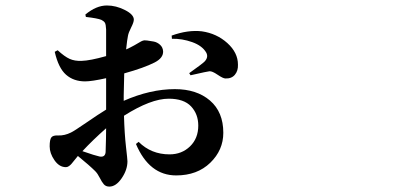

<svg xmlns="http://www.w3.org/2000/svg" viewBox="-20 -608 1540 704"><path d="M344.7 -34.2Q365.2 -30.3 367.2 -49.8Q369.1 -104.5 369.1 -137.7Q320.3 -94.7 282.2 -53.7Q330.1 -37.1 344.7 -34.2ZM221.7 4.9Q197.3 4.9 179.7 -20.5Q162.1 -45.9 162.1 -71.3Q162.1 -96.7 168.5 -104.5Q174.8 -112.3 193.4 -111.3Q216.8 -110.4 240.2 -122.1Q251 -127 296.4 -158.2Q341.8 -189.5 369.1 -206.1V-321.3Q316.4 -309.6 292 -309.6Q250 -309.6 222.2 -334Q194.3 -358.4 180.7 -418L191.4 -423.8Q216.8 -400.4 235.4 -392.1Q253.9 -383.8 279.3 -384.8Q310.5 -385.7 369.1 -402.3V-500Q368.2 -518.6 364.7 -524.4Q361.3 -530.3 351.6 -535.2Q337.9 -541 294.9 -545.9L293 -554.7Q333 -587.9 372.1 -587.9Q405.3 -587.9 438 -571.3Q470.7 -554.7 470.7 -536.1Q470.7 -526.4 460.9 -507.3Q451.2 -488.3 449.2 -476.6Q446.3 -463.9 442.4 -426.8Q458 -433.6 472.7 -441.9Q487.3 -450.2 494.6 -454.6Q502 -459 504.9 -459Q507.8 -460.9 519.5 -459.5Q531.2 -458 543.9 -455.6Q556.6 -453.1 566.9 -443.8Q577.1 -434.6 578.1 -419.9Q579.1 -395.5 546.9 -378.9Q508.8 -359.4 435.5 -338.9Q433.6 -280.3 433.6 -257.8V-238.3Q531.2 -281.2 621.1 -281.2Q701.2 -281.2 750 -239.3Q798.8 -197.3 798.8 -121.1Q798.8 -57.6 751 -11.2Q703.1 35.2 626 35.2Q527.3 35.2 478.5 -80.1L488.3 -87.9Q534.2 -42 601.6 -42Q646.5 -42 676.8 -71.3Q707 -100.6 707 -147.5Q707 -189.5 680.7 -217.8Q654.3 -246.1 598.6 -246.1Q533.2 -246.1 434.6 -183.6Q436.5 -117.2 441.9 -70.3Q447.3 -23.4 447.3 -16.6Q447.3 14.6 426.3 45.4Q405.3 76.2 380.9 76.2Q368.2 76.2 360.8 67.9Q353.5 59.6 345.7 43.9Q337.9 28.3 329.1 19.5Q308.6 -1 265.6 -36.1Q260.7 -30.3 252.9 -20.5Q245.1 -10.7 241.7 -6.8Q238.3 -2.9 232.9 1Q227.5 4.9 221.7 4.9ZM610.4 -465.8 609.4 -477.5Q668.9 -499 719.7 -493.2Q774.4 -485.4 813.5 -450.2Q852.5 -415 852.5 -371.1Q853.5 -348.6 841.3 -334Q829.1 -319.3 806.6 -320.3Q797.9 -320.3 777.8 -334Q757.8 -347.7 748 -346.7Q743.2 -346.7 678.7 -332L673.8 -339.8Q724.6 -376 730.5 -382.8Q745.1 -398.4 736.3 -415Q721.7 -440.4 684.6 -453.6Q647.5 -466.8 610.4 -465.8Z"/></svg>

Font: Bpmf Zihi Serif Bold
Style: Bold
Weight: 700
Foundry: But Ko
Version: Version 1.320